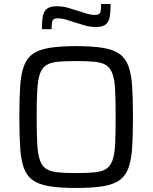

<svg xmlns="http://www.w3.org/2000/svg" viewBox="-20 -925 757 953"><path d="M358 8Q278 8 225.5 -0.5Q173 -9 142.5 -31Q112 -53 98 -92.5Q84 -132 80 -193.5Q76 -255 76 -344Q76 -433 80 -494.5Q84 -556 98 -595.5Q112 -635 142.5 -657Q173 -679 225.5 -687.5Q278 -696 358 -696Q438 -696 490.5 -687.5Q543 -679 573.5 -657Q604 -635 618 -595.5Q632 -556 636 -494.5Q640 -433 640 -344Q640 -255 636 -193.5Q632 -132 618 -92.5Q604 -53 573.5 -31Q543 -9 490.5 -0.5Q438 8 358 8ZM358 -66Q413 -66 449 -69.5Q485 -73 506 -86Q527 -99 538 -128.5Q549 -158 551.5 -210Q554 -262 554 -344Q554 -426 551.5 -478Q549 -530 538 -559.5Q527 -589 506 -602Q485 -615 449 -618.5Q413 -622 358 -622Q303 -622 267.5 -618.5Q232 -615 210.5 -602Q189 -589 178.5 -559.5Q168 -530 165 -478Q162 -426 162 -344Q162 -262 165 -210Q168 -158 178.5 -128.5Q189 -99 210.5 -86Q232 -73 267.5 -69.5Q303 -66 358 -66ZM188 -780Q188 -819 192.5 -844Q197 -869 213 -881.5Q229 -894 262 -894Q290 -894 317 -886.5Q344 -879 371 -870Q392 -863 411.5 -857Q431 -851 451 -851Q473 -851 477.5 -862.5Q482 -874 482 -905H529Q529 -866 524.5 -841Q520 -816 504.5 -803.5Q489 -791 456 -791Q426 -791 400.5 -799Q375 -807 347 -815Q326 -822 306 -828Q286 -834 267 -834Q245 -834 240.5 -822.5Q236 -811 236 -780Z"/></svg>

Font: Saira Thin
Style: Regular
Weight: 400
Version: Version 1.101